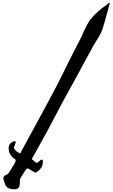

<svg xmlns="http://www.w3.org/2000/svg" viewBox="-20 -1450 839 1422"><path d="M788.1 -1429.7H790L793 -1425.8Q752.9 -1273.4 735.4 -1223.6Q720.7 -1188.5 669.9 -1108.4L569.3 -922.9Q441.4 -693.4 334 -486.3L216.8 -274.4V-270.5L249 -244.1H255.9L284.2 -267.6H291Q296.9 -267.6 297.9 -252Q297.9 -202.1 244.1 -170.9Q238.3 -170.9 194.3 -199.2L180.7 -203.1Q164.1 -186.5 127.9 -125Q127.9 -57.6 114.3 -57.6Q114.3 -52.7 91.8 -47.9Q36.1 -47.9 20.5 -78.1Q4.9 -119.1 4.9 -127V-128.9Q4.9 -150.4 39.1 -161.1Q96.7 -248 96.7 -261.7V-263.7Q96.7 -268.6 71.3 -286.1Q43.9 -314.5 43.9 -352.5Q43.9 -386.7 80.1 -403.3H91.8Q96.7 -403.3 96.7 -395.5L83 -357.4V-354.5Q93.8 -329.1 126 -314.5H129.9Q374 -761.7 409.2 -832Q527.3 -1072.3 583 -1176.8Q619.1 -1263.7 648.4 -1304.7Q704.1 -1371.1 765.6 -1411.1Z"/></svg>

Font: EG Dragon Caps 
Style: Regular
Weight: 400
Designer: Bill Roach / W.K. Roach
Version: Version 1.00 April 18, 2012, initial release